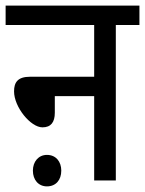

<svg xmlns="http://www.w3.org/2000/svg" viewBox="-20 -642 516 683"><path d="M0 -622V-553H315V-369H87C43 -369 30 -349 30 -317C30 -261 89 -189 131 -189C161 -189 175 -207 175 -241V-300H315V0H392V-553H476V-622ZM97 -35C97 -2 117 21 147 21C179 21 198 -2 198 -35C198 -67 179 -91 147 -91C117 -91 97 -67 97 -35Z"/></svg>

Font: Noto Sans Devanagari UI Condensed
Style: Regular
Weight: 400
Width: 3
Designer: Jelle Bosma - Monotype Design Team
Foundry: Monotype Imaging Inc.
Version: Version 2.003